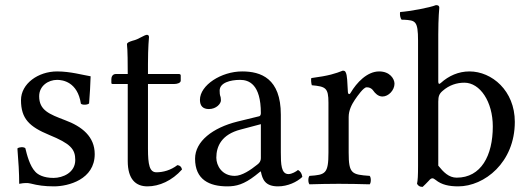

<svg xmlns="http://www.w3.org/2000/svg" viewBox="-20 -718 2068 750"><path d="M48 -138C52 -89 55 -42 55 0C65 -2 75 -3 80 -3C87 -3 93 -3 100 -1C127 6 154 10 191 10C247 10 350 -17 350 -116C350 -184 301 -224 233 -249C173 -272 133 -287 133 -342C133 -383 169 -406 203 -406C225 -406 283 -398 296 -313C302 -307 322 -308 328 -314C331 -350 333 -387 334 -420C303 -425 255 -439 203 -439C129 -439 62 -391 62 -327C62 -254 95 -223 172 -191C255 -157 274 -136 274 -93C274 -44 226 -23 189 -23C150 -23 128 -36 118 -47C96 -70 85 -114 79 -139C73 -145 54 -144 48 -138Z M433 -429C419 -429 415 -417 415 -409V-396C415 -391 416 -390 420 -390H479V-89C479 -18 510 10 556 10C602 10 652 -12 691 -56C689 -66 683 -72 673 -73C647 -53 617 -45 591 -45C564 -45 558 -75 558 -137V-390H662C672 -390 686 -394 686 -403V-423C686 -427 683 -429 678 -429H558V-468C558 -533 562 -573 562 -573C562 -579 559 -582 554 -582C550 -582 541 -578 532 -573C521 -567 511 -562 498 -559C486 -555 476 -552 476 -545C476 -533 479 -540 479 -429Z M999 -48C1005 -17 1016 10 1066 10C1104 10 1140 -7 1161 -27C1159 -39 1155 -48 1144 -54C1137 -48 1120 -38 1107 -38C1078 -38 1077 -77 1077 -123V-270C1077 -412 999 -439 926 -439C844 -439 761 -385 761 -328C761 -304 773 -292 796 -292C825 -292 843 -313 843 -326C843 -333 842 -340 840 -344C839 -347 838 -353 838 -364C838 -395 880 -406 918 -406C952 -406 999 -389 999 -276C999 -269 996 -265 993 -264L907 -243C811 -219 742 -166 742 -98C742 -16 798 10 868 10C903 10 933 2 977 -32L997 -48ZM999 -233V-101C999 -88 993 -81 985 -75C959 -54 925 -31 897 -31C847 -31 825 -71 825 -102C825 -147 846 -193 920 -212Z M1339 -358C1337 -398 1336 -424 1331 -434C1329 -439 1327 -442 1319 -442C1291 -431 1265 -422 1196 -413C1194 -407 1196 -391 1198 -385C1252 -380 1263 -375 1263 -317V-122C1263 -39 1251 -35 1189 -31C1183 -25 1183 -4 1189 2C1224 1 1263 0 1303 0C1343 0 1389 1 1424 2C1430 -4 1430 -25 1424 -31C1354 -36 1342 -39 1342 -122V-261C1342 -287 1354 -310 1366 -328C1377 -344 1400 -377 1412 -377C1421 -377 1430 -375 1438 -364C1445 -354 1457 -341 1474 -341C1498 -341 1521 -366 1521 -391C1521 -410 1503 -439 1461 -439C1414 -439 1373 -395 1350 -356C1344 -345 1339 -353 1339 -358Z M1702 -394C1696 -388 1692 -390 1692 -399V-583C1692 -648 1696 -688 1696 -688C1696 -695 1692 -698 1683 -698C1658 -688 1583 -674 1543 -671C1541 -663 1543 -647 1549 -641C1552 -641 1555 -641 1558 -641C1602 -638 1613 -638 1613 -559V-71C1613 -32 1612 -14 1609 0C1614 8 1619 12 1631 12C1637 6 1647 -3 1655 -12C1665 -24 1671 -24 1682 -15C1705 4 1735 10 1770 10C1872 10 1991 -83 1991 -242C1991 -364 1901 -439 1814 -439C1771 -439 1733 -422 1702 -394ZM1709 -363C1735 -386 1765 -395 1794 -395C1855 -395 1905 -321 1905 -224C1905 -110 1859 -24 1764 -24C1733 -24 1712 -46 1692 -71V-321C1692 -342 1696 -352 1709 -363Z"/></svg>

Font: Libertinus Serif
Style: Regular
Weight: 400
Designer: Philipp H. Poll, Khaled Hosny
Foundry: Caleb Maclennan
Version: Version 7.050;RELEASE